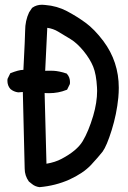

<svg xmlns="http://www.w3.org/2000/svg" viewBox="-20 -771 540 809"><path d="M11.2 -430.7Q11.2 -433.6 11.7 -438.5L23.4 -462.4Q59.1 -476.6 77.6 -476.6Q78.1 -476.6 78.6 -476.6Q85.9 -620.1 85.9 -641.1Q85.9 -683.6 102.5 -718.8L115.2 -737.8L116.7 -738.8Q133.8 -751 157.2 -751Q163.6 -751 170.9 -750Q220.2 -746.1 262 -724.1Q303.7 -702.1 340.3 -675.3Q377.4 -648.4 415.5 -598.1Q480.5 -511.2 480.5 -400.9Q480.5 -380.9 478.5 -359.4Q471.7 -290.5 450.7 -223.1Q429.7 -155.8 412.1 -131.8Q394.5 -109.4 362.8 -75.2Q329.6 -40.5 272 -14.2Q213.9 11.7 146.5 17.6Q127.4 15.1 114.3 3.9L101.6 -6.3Q84 -30.8 84 -60.5L76.2 -383.3L56.6 -381.8Q37.6 -384.3 23.9 -396Q11.2 -410.2 11.2 -430.7ZM389.2 -388.2Q389.2 -395.5 388.7 -402.8Q385.7 -458 372.6 -490.2Q359.4 -522.5 332 -556.2Q304.2 -589.8 278.3 -605.5L225.1 -637.7Q204.1 -650.4 179.2 -653.8L170.4 -472.7Q180.2 -473.1 188 -473.1Q195.8 -473.1 206.3 -472.7Q216.8 -472.2 231.4 -469.2Q246.1 -466.3 261.2 -460.9L262.7 -459Q274.9 -445.3 274.9 -424.8Q274.9 -421.4 274.4 -417L262.7 -393.1L259.8 -392.1Q226.1 -378.4 186.5 -378.4Q177.2 -378.4 168 -378.9L175.8 -81.1Q212.9 -87.4 239.3 -101.6Q304.2 -135.7 328.6 -176.5Q353 -217.3 372.6 -282.7Q389.2 -339.4 389.2 -388.2Z"/></svg>

Font: Bakudai
Style: Bold
Weight: 700
Version: Version 1.48